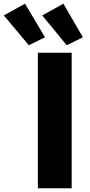

<svg xmlns="http://www.w3.org/2000/svg" viewBox="-121 -1000 480 1020"><path d="M80.1 0V-719.7H259.8V0ZM32.2 -759.8 -100.6 -918 11.7 -980.5 118.2 -801.8ZM233.4 -759.8 103.5 -918 215.8 -980.5 319.3 -801.8Z"/></svg>

Font: Reddit Sans Black
Style: Regular
Weight: 900
Version: Version 1.014